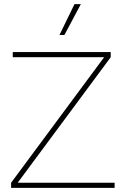

<svg xmlns="http://www.w3.org/2000/svg" viewBox="-20 -913 607 933"><path d="M373 -893 293 -743H269L342 -893ZM66 -25H537V0H34V-25L486 -635H42V-660H518V-635Z"/></svg>

Font: Elaine Sans ExtraLight
Style: Regular
Weight: 275
Designer: Wei Huang
Foundry: Wei Huang
Version: Version 2.001;December 24, 2019;FontCreator 12.0.0.2547 64-b